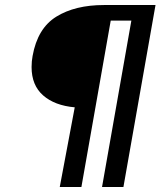

<svg xmlns="http://www.w3.org/2000/svg" viewBox="-20 -743 640 763"><path d="M105.5 -476.5Q105.5 -500 109.5 -520.5Q129 -630.5 203.8 -676.8Q278.5 -723 393 -723H598L470.5 0H385.5L502 -661H420L303.5 0H217.5L277 -316.5Q197.5 -323.5 151.5 -363.8Q105.5 -404 105.5 -476.5Z"/></svg>

Font: JuliaMono
Style: Bold Italic
Weight: 700
Italic angle: -9°
Monospace: yes
Designer: cormullion
Foundry: corm
Version: Version 0.057; ttfautohint (v1.8.4)